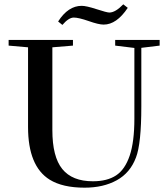

<svg xmlns="http://www.w3.org/2000/svg" viewBox="-20 -846 769 879"><path d="M454.6 -733.4Q431.6 -733.4 386.2 -749.5Q339.8 -765.6 317.9 -765.6Q294.4 -765.6 265.6 -731.9L246.1 -747.6Q292 -819.3 354 -819.3Q375 -819.3 421.4 -804.2Q469.2 -788.6 480.5 -788.6Q508.3 -788.6 544.4 -826.2L564.9 -810.1Q513.7 -733.4 454.6 -733.4ZM367.2 13.2Q266.6 13.2 207.5 -23.4Q108.4 -85 108.4 -264.6V-629.4L19.5 -637.2V-663.1H314V-637.2L219.7 -629.4V-250.5Q219.7 -128.4 265.1 -72.3Q310.5 -16.1 405.3 -16.1Q470.7 -16.1 511.5 -43Q552.2 -69.8 573.7 -133.3Q595.2 -196.8 595.2 -302.2V-626.5L507.3 -637.2V-663.1H710.9V-637.2L627 -627V-359.4Q627 -188 602.5 -125Q576.2 -54.7 514.6 -20.8Q453.1 13.2 367.2 13.2Z"/></svg>

Font: Elstob Medium
Style: Regular
Weight: 500
Designer: Peter S. Baker
Version: Version 1.015